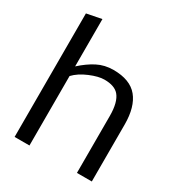

<svg xmlns="http://www.w3.org/2000/svg" viewBox="-184 -913 969 1038"><g transform="rotate(30 300.0 -394.5)"><path d="M326.7 -511.2Q290 -511.2 237.1 -489Q184.1 -466.8 152.8 -433.6V0H60.1V-771L152.8 -789.1V-493.7Q197.8 -534.7 242.9 -557.9Q288.1 -581.1 342.8 -581.1Q446.8 -581.1 494.4 -523.2Q542 -465.3 542 -355V0H449.2V-355Q449.2 -441.9 417 -479.5Q389.6 -511.2 326.7 -511.2Z"/></g></svg>

Font: Dhyana
Style: Regular
Weight: 400
Foundry: Vernon Adams
Version: Version 1.002; ttfautohint (v0.8.51-6076)